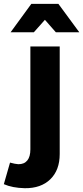

<svg xmlns="http://www.w3.org/2000/svg" viewBox="-82 -780 433 1000"><path d="M151.9 -676.8 94.2 -611.8H-26.9L81.1 -759.8H222.2L331.1 -611.8H209ZM76.2 -2V-538.1H229V22Q229 106 180.2 153.6Q131.3 201.2 46.9 200.2Q-17.6 198.7 -62 179.2L-29.8 66.9Q-3.4 74.2 13.2 75.2Q43.9 75.7 60.1 55.9Q76.2 36.1 76.2 -2Z"/></svg>

Font: Montserrat arm SemiBold
Style: Regular
Weight: 600
Designer: Julieta Ulanovsky
Foundry: Julieta Ulanovsky
Version: Version 6.000;PS 006.000;hotconv 1.0.88;makeotf.lib2.5.64775